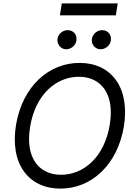

<svg xmlns="http://www.w3.org/2000/svg" viewBox="-20 -1111 801 1141"><path d="M679.7 -1090.9H347.3L335.9 -1019.9H668.3ZM372.9 -818.2C404.1 -818.2 429.7 -842.3 433.9 -869.3C439.6 -904.8 416.9 -931.8 381.4 -931.8C354.4 -931.8 326 -910.5 321.7 -880.7C317.1 -848 341.6 -818.2 372.9 -818.2ZM577.4 -818.2C608.7 -818.2 634.2 -842.3 638.5 -869.3C644.2 -904.8 621.4 -931.8 585.9 -931.8C558.9 -931.8 531.2 -910.5 526.3 -880.7C520.6 -846.6 546.2 -818.2 577.4 -818.2ZM715.9 -358C754.3 -590.9 640.6 -737.2 453.1 -737.2C268.5 -737.2 113.6 -596.6 75.3 -369.3C36.9 -136.4 150.6 9.9 339.5 9.9C522.7 9.9 677.6 -130.7 715.9 -358ZM632.1 -369.3C600.9 -177.6 477.3 -72.4 342.3 -72.4C213.1 -72.4 127.8 -171.9 159.1 -358C190.3 -549.7 313.9 -654.8 448.9 -654.8C578.1 -654.8 663.4 -555.4 632.1 -369.3Z"/></svg>

Font: TID UI
Style: Italic
Weight: 400
Italic angle: -9.39999°
Designer: The TID Project Authors
Foundry: Bakken & Bæck
Version: Version 1.001;hotconv 1.0.109;makeotfexe 2.5.65596